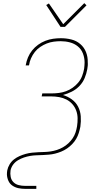

<svg xmlns="http://www.w3.org/2000/svg" viewBox="-20 -986 640 1221"><path d="M139 215Q117 215 96.5 210.5Q76 206 59 194.5Q42 183 33.5 164Q25 145 24 124Q24 117 24.5 110.5Q25 104 26 98Q30 78 41 59.5Q52 41 68.5 28Q85 15 104.5 6.5Q124 -2 144 -7.5Q164 -13 184 -15Q204 -17 223.5 -18Q243 -19 262.5 -19.5Q282 -20 302 -23Q322 -26 342 -32.5Q362 -39 380.5 -49.5Q399 -60 414.5 -74.5Q430 -89 442 -106.5Q454 -124 460.5 -144Q467 -164 470 -183Q474 -209 473.5 -234.5Q473 -260 464.5 -283Q456 -306 440 -324Q424 -342 402.5 -353Q381 -364 356 -368.5Q331 -373 305 -373H245L249 -392H309Q332 -392 355 -395Q378 -398 400 -406Q422 -414 442.5 -428.5Q463 -443 478.5 -462Q494 -481 502.5 -503.5Q511 -526 515 -549Q516 -559 517 -568.5Q518 -578 518 -588Q518 -618 507.5 -645.5Q497 -673 475 -691Q453 -709 424.5 -716.5Q396 -724 366 -724Q344 -724 321.5 -721Q299 -718 277.5 -709.5Q256 -701 236 -687.5Q216 -674 201.5 -655.5Q187 -637 177.5 -615.5Q168 -594 165 -573L164 -570H143L144 -573Q148 -597 158 -621Q168 -645 184.5 -665.5Q201 -686 222.5 -701.5Q244 -717 268.5 -726.5Q293 -736 318 -739.5Q343 -743 367 -743Q401 -743 433.5 -735Q466 -727 490.5 -706Q515 -685 527 -654.5Q539 -624 538 -590Q539 -579 538 -568Q537 -557 535 -546Q530 -518 518.5 -490Q507 -462 485.5 -439.5Q464 -417 436 -403Q408 -389 380 -382Q410 -373 436 -354.5Q462 -336 476.5 -308Q491 -280 493.5 -247Q496 -214 491 -180Q487 -160 481 -140.5Q475 -121 464.5 -103Q454 -85 439 -69.5Q424 -54 406.5 -42Q389 -30 369.5 -22Q350 -14 330 -9Q310 -4 290.5 -2.5Q271 -1 251.5 0Q232 1 212 1.5Q192 2 172 5.5Q152 9 132.5 15.5Q113 22 94.5 33Q76 44 63.5 61Q51 78 47 98Q44 119 48 139Q52 159 65.5 172.5Q79 186 98.5 191Q118 196 139 196H211V215ZM365 -815 274 -954 291 -964 382 -832 516 -966 530 -952 393 -815Z"/></svg>

Font: Iosevka Thin Extended
Style: Italic
Weight: 100
Width: 7
Italic angle: -9°
Monospace: yes
Designer: Belleve Invis
Foundry: Belleve Invis
Version: Version 32.5.0; ttfautohint (v1.8.4)